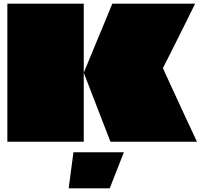

<svg xmlns="http://www.w3.org/2000/svg" viewBox="-20 -770 1090 1043"><path d="M580 0 435 -375Q455 -422 474 -469Q493 -516 512.5 -562.5Q532 -609 551.5 -656Q571 -703 590 -750H1040Q1023 -715 1000 -669Q977 -623 953.5 -576Q930 -529 910 -489Q890 -449 877.5 -424.5Q865 -400 865 -400Q865 -400 878 -371.5Q891 -343 912 -297Q933 -251 958 -197.5Q983 -144 1007 -92Q1031 -40 1050 0ZM20 0Q20 -73 20 -146.5Q20 -220 20 -293Q20 -366 20 -439.5Q20 -513 20 -586Q20 -627 20 -668Q20 -709 20 -750H435Q435 -704 435 -658Q435 -612 435 -566Q435 -520 435 -474Q435 -428 435 -382Q435 -381 435 -379Q435 -377 435 -375Q435 -374 435 -373Q435 -372 435 -370.5Q435 -369 435 -368Q435 -276 435 -184Q435 -92 435 0ZM353 253 379 57H653L576 253Z"/></svg>

Font: Climate Crisis
Style: Regular
Weight: 400
Version: Version 1.003